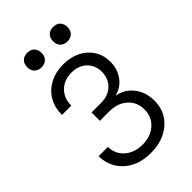

<svg xmlns="http://www.w3.org/2000/svg" viewBox="-277 -1043 1154 1154"><g transform="rotate(-45 300.0 -466.0)"><path d="M291 10Q221 10 168.5 -16.5Q116 -43 86 -90Q56 -137 55 -199H134Q135 -138 179 -99.5Q223 -61 291 -61Q361 -61 405 -100.5Q449 -140 449 -203Q449 -266 405 -305Q361 -344 291 -344H211V-415H293Q353 -415 390.5 -451Q428 -487 428 -544Q428 -600 391 -635Q354 -670 295 -670Q232 -670 193 -631Q154 -592 154 -530H75Q75 -593 102.5 -640Q130 -687 180 -713.5Q230 -740 295 -740Q358 -740 405.5 -716Q453 -692 480 -649Q507 -606 507 -550Q507 -490 474.5 -444.5Q442 -399 389 -386V-383Q452 -371 490.5 -319.5Q529 -268 529 -198Q529 -136 499 -89.5Q469 -43 415.5 -16.5Q362 10 291 10ZM411 -819Q383 -819 366.5 -835.5Q350 -852 350 -880Q350 -909 366.5 -925.5Q383 -942 411 -942Q439 -942 455.5 -925.5Q472 -909 472 -880Q472 -852 455.5 -835.5Q439 -819 411 -819ZM191 -819Q163 -819 146.5 -835.5Q130 -852 130 -880Q130 -909 146.5 -925.5Q163 -942 191 -942Q219 -942 235.5 -925.5Q252 -909 252 -880Q252 -852 235.5 -835.5Q219 -819 191 -819Z"/></g></svg>

Font: JetBrains Mono NL Light
Style: Regular
Weight: 300
Monospace: yes
Designer: Philipp Nurullin, Konstantin Bulenkov
Foundry: JetBrains
Version: Version 2.305; ttfautohint (v1.8.4.7-5d5b)